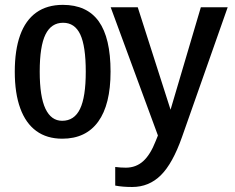

<svg xmlns="http://www.w3.org/2000/svg" viewBox="-20 -558 962 786"><path d="M432.6 -264.6Q432.6 -129.9 382.1 -60.1Q331.5 9.8 234.9 9.8Q171.9 9.8 128.7 -21.7Q85.4 -53.2 63 -114.5Q40.5 -175.8 40.5 -264.6Q40.5 -353 62.5 -414.1Q84.5 -475.1 128.4 -506.6Q172.4 -538.1 237.3 -538.1Q335.9 -538.1 384.3 -470.5Q432.6 -402.8 432.6 -264.6ZM521 207.5Q481 207.5 451.7 201.7V125.5Q473.1 128.4 495.1 128.4Q536.6 128.4 566.2 101.8Q595.7 75.2 617.7 18.6L626.5 -3.4L433.1 -528.3H543.9L678.2 -108.9L802.2 -528.3H912.1L725.1 2.9Q687 111.3 638.4 159.4Q589.8 207.5 521 207.5ZM331.1 -264.6Q331.1 -369.1 308.6 -417Q286.1 -464.8 238.3 -464.8Q189.9 -464.8 166.3 -417Q142.6 -369.1 142.6 -264.6Q142.6 -162.6 166 -113Q189.5 -63.5 234.4 -63.5Q284.2 -63.5 307.6 -112.1Q331.1 -160.6 331.1 -264.6Z"/></svg>

Font: Arimo Medium
Style: Regular
Weight: 500
Designer: Steve Matteson
Foundry: Monotype Imaging Inc.
Version: Version 1.33